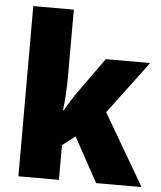

<svg xmlns="http://www.w3.org/2000/svg" viewBox="-54 -807 717 854"><g transform="rotate(5 305.0 -380.0)"><path d="M241 -460V-760H60V0H241V-155L298 -199L407 0H610L424 -318L600 -553H402L288 -394C272 -372 250 -336 235 -310H232C238 -356 241 -413 241 -460Z"/></g></svg>

Font: Noto Sans Thai SemCond Blk
Style: Regular
Weight: 900
Width: 4
Designer: Monotype Design Team
Foundry: Monotype Imaging Inc.
Version: Version 2.002